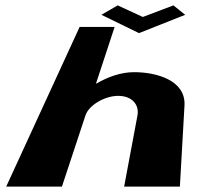

<svg xmlns="http://www.w3.org/2000/svg" viewBox="-20 -693 740 713"><path d="M3 0H210L297.6 -265C310.4 -303 369.6 -337 418.6 -337C471.6 -337 497.4 -303 490.6 -265L441 0H648L665.1 -301C670.6 -396 559 -425 478 -425C430 -425 381.4 -408 338.6 -383H336.6L405.7 -593H275.7ZM667.6 -638 624 -673 510.4 -630 417 -673 356.6 -638 496.2 -570Z"/></svg>

Font: Hussar Milosc
Style: Obl
Weight: 700
Foundry: Cannot Into Space Fonts
Version: Version 1.02